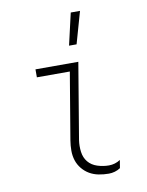

<svg xmlns="http://www.w3.org/2000/svg" viewBox="-85 -809 670 878"><g transform="rotate(-10 250.0 -370.0)"><path d="M349 8Q325 8 302 3.5Q279 -1 260 -12Q241 -23 226.5 -40.5Q212 -58 205 -79.5Q198 -101 198 -125Q198 -149 202 -173L254 -483H101V-520H300L241 -167Q237 -140 240.5 -112.5Q244 -85 260 -65.5Q276 -46 302.5 -37.5Q329 -29 356 -29Q370 -29 383.5 -33Q397 -37 409 -45L403 -8Q391 0 377 4Q363 8 349 8ZM271 -600 305 -748H348L306 -600Z"/></g></svg>

Font: Iosevka Extralight Oblique
Style: Regular
Weight: 200
Italic angle: -9°
Monospace: yes
Designer: Belleve Invis
Foundry: Belleve Invis
Version: Version 32.5.0; ttfautohint (v1.8.4)